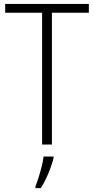

<svg xmlns="http://www.w3.org/2000/svg" viewBox="-20 -734 479 975"><path d="M243.7 0H193.8V-669.4H6.3V-713.9H431.2V-669.4H243.7ZM252 61V69.3Q246.1 92.3 236.3 119.1Q226.6 146 214.1 172.4Q201.7 198.7 187 221.2H160.2V211.4Q167.5 194.3 176 167Q184.6 139.6 191.9 110.6Q199.2 81.5 201.2 61Z"/></svg>

Font: Open Sans SemiCondensed Light
Style: Regular
Weight: 300
Width: 4
Designer: Monotype Design Team
Foundry: Monotype Imaging Inc.
Version: Version 3.000